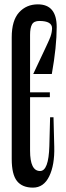

<svg xmlns="http://www.w3.org/2000/svg" viewBox="-20 -842 302 873"><path d="M226.7 -174.4 223.3 -308.9H207.8L204.4 -177.8Q201.1 -64.4 162.2 -64.4Q116.7 -64.4 116.7 -156.7V-683.3Q116.7 -715.6 125.6 -731.1Q134.4 -746.7 158.9 -746.7Q216.7 -746.7 216.7 -713.3Q216.7 -708.9 216.1 -704.4Q215.6 -700 215 -696.1Q214.4 -692.2 212.8 -686.1Q211.1 -680 209.4 -675Q207.8 -670 203.3 -660Q198.9 -650 195 -641.7Q191.1 -633.3 183.9 -617.8Q176.7 -602.2 170 -588.3Q163.3 -574.4 152.2 -550.6Q141.1 -526.7 131.1 -505.6H215.6Q237.8 -630 237.8 -718.9Q237.8 -822.2 152.2 -822.2Q100 -822.2 66.7 -785.6Q33.3 -748.9 33.3 -672.2V-118.9Q33.3 -48.9 57.2 -18.9Q81.1 11.1 130 11.1Q178.9 11.1 203.9 -40.6Q228.9 -92.2 226.7 -174.4ZM95.6 -422.2V-400H206.7V-422.2Z"/></svg>

Font: Le Murmure
Style: Regular
Weight: 600
Width: 2
Designer: Jeremy Landes, Alexander Slobzheninov (Cyrillic)
Foundry: Velvetyne Type Foundry
Version: Version 1.0